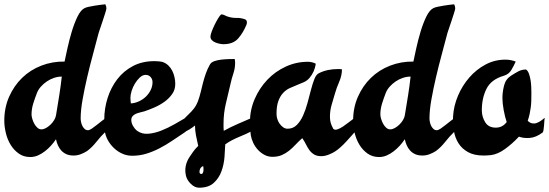

<svg xmlns="http://www.w3.org/2000/svg" viewBox="-25 -728 2559 895"><path d="M466 -708Q471 -698 471 -689Q471 -684 465.5 -667Q460 -650 453.5 -630Q447 -610 440.5 -591.5Q434 -573 432 -564Q422 -525 408 -473.5Q394 -422 381.5 -368.5Q369 -315 360 -264.5Q351 -214 351 -176Q351 -168 353 -158.5Q355 -149 359 -141Q363 -133 369.5 -127Q376 -121 385 -121Q392 -121 403 -128.5Q414 -136 426 -145.5Q438 -155 450 -164.5Q462 -174 470 -178Q478 -177 479 -165.5Q480 -154 480 -142Q480 -131 477 -126Q474 -121 466 -113Q445 -93 424.5 -67Q404 -41 381 -24Q367 -15 351 -9Q335 -3 318 -3Q298 -3 284 -9.5Q270 -16 260.5 -26.5Q251 -37 245 -50.5Q239 -64 236 -79Q226 -64 213 -49.5Q200 -35 184.5 -23Q169 -11 152 -3.5Q135 4 116 4Q85 4 62 -12.5Q39 -29 24 -54Q9 -79 2 -109Q-5 -139 -5 -165Q-5 -226 17.5 -277Q40 -328 78 -365Q116 -402 167.5 -422Q219 -442 276 -441Q281 -465 289.5 -503.5Q298 -542 309.5 -580.5Q321 -619 336 -650Q351 -681 369 -690Q377 -694 389.5 -696.5Q402 -699 416 -701.5Q430 -704 443.5 -705.5Q457 -707 466 -708ZM122 -194Q122 -186 125.5 -174Q129 -162 135 -151Q141 -140 149.5 -132.5Q158 -125 168 -125Q178 -125 189 -131Q200 -137 210 -146.5Q220 -156 227 -167.5Q234 -179 236 -190Q245 -244 251.5 -285Q258 -326 263 -371Q245 -371 227 -365Q209 -359 193.5 -348.5Q178 -338 165.5 -324Q153 -310 147 -294Q138 -271 130 -245.5Q122 -220 122 -194Z M695 -443Q703 -443 715 -442Q727 -441 733 -439Q748 -434 759.5 -423Q771 -412 778 -398Q785 -384 788.5 -368Q792 -352 792 -337Q792 -310 777.5 -289.5Q763 -269 741.5 -253.5Q720 -238 694.5 -227Q669 -216 648 -209Q641 -207 632 -205Q623 -203 614.5 -200Q606 -197 599 -192Q592 -187 589 -180Q587 -174 587 -169Q587 -155 595 -141Q603 -127 613 -119Q636 -102 666 -104.5Q696 -107 727.5 -119.5Q759 -132 789.5 -149.5Q820 -167 844 -181Q853 -181 853.5 -172Q854 -163 854 -154Q854 -140 851 -129.5Q848 -119 836 -111Q806 -91 777 -71.5Q748 -52 718 -36.5Q688 -21 657 -11.5Q626 -2 591 -2Q567 -2 545.5 -11.5Q524 -21 506.5 -37.5Q489 -54 477.5 -75Q466 -96 463 -120Q461 -132 461 -144.5Q461 -157 461 -170Q461 -222 476.5 -271Q492 -320 521.5 -358.5Q551 -397 594.5 -420Q638 -443 695 -443ZM583 -273Q583 -266 583.5 -259.5Q584 -253 585 -246Q604 -247 622.5 -255.5Q641 -264 655 -277.5Q669 -291 677.5 -308.5Q686 -326 686 -345Q686 -359 677 -369Q668 -379 654 -379Q640 -379 627 -367Q614 -355 604 -338.5Q594 -322 588.5 -304Q583 -286 583 -273Z M1069 -453Q1070 -448 1070.5 -444Q1071 -440 1071 -435Q1071 -410 1063 -386Q1055 -362 1050 -339Q1039 -292 1028 -246Q1017 -200 1017 -152V-135L1018 -118Q1048 -135 1084 -150.5Q1120 -166 1152 -180Q1161 -176 1162.5 -165.5Q1164 -155 1164 -144Q1164 -138 1160 -130Q1156 -122 1151 -119Q1138 -111 1122.5 -104Q1107 -97 1090 -90Q1073 -83 1056.5 -74.5Q1040 -66 1025 -55Q1024 -31 1021.5 3.5Q1019 38 1007.5 70Q996 102 971.5 124.5Q947 147 903 147Q883 147 865 129.5Q847 112 842 92Q831 45 859 3Q867 -8 874.5 -19.5Q882 -31 899 -48Q893 -73 888.5 -97Q884 -121 884 -143Q873 -134 858.5 -125Q844 -116 830 -111Q827 -117 827.5 -133Q828 -149 828 -158Q828 -168 836 -177Q844 -186 855.5 -196.5Q867 -207 878.5 -221.5Q890 -236 898 -257Q906 -279 911 -300.5Q916 -322 921.5 -343Q927 -364 934.5 -385.5Q942 -407 954 -428Q960 -438 974.5 -443Q989 -448 1006.5 -450Q1024 -452 1041 -452.5Q1058 -453 1069 -453ZM1006 -661Q1015 -661 1023 -656.5Q1031 -652 1039 -650Q1058 -644 1078 -644.5Q1098 -645 1117 -638Q1126 -635 1126 -623Q1126 -619 1124 -613Q1109 -576 1085.5 -549Q1062 -522 1017 -522Q1009 -522 999 -524Q989 -526 979 -530Q969 -534 962.5 -541Q956 -548 956 -557Q956 -565 961.5 -580Q967 -595 975 -611.5Q983 -628 991.5 -642Q1000 -656 1006 -661ZM905 75Q906 83 914 83Q918 83 920.5 78Q923 73 923.5 67Q924 61 923.5 55Q923 49 922 46Q911 51 907.5 60Q904 69 905 75Z M1410 -440Q1430 -440 1447 -431Q1442 -394 1418 -365Q1407 -352 1391.5 -345Q1376 -338 1359 -331.5Q1342 -325 1325 -317Q1308 -309 1294.5 -294.5Q1281 -280 1272.5 -257Q1264 -234 1264 -197Q1264 -186 1267.5 -174Q1271 -162 1278 -152Q1285 -142 1294.5 -135Q1304 -128 1316 -128Q1341 -128 1358.5 -145.5Q1376 -163 1388 -190Q1400 -217 1408.5 -248.5Q1417 -280 1424.5 -309Q1432 -338 1440.5 -359.5Q1449 -381 1462 -387Q1482 -397 1504 -401.5Q1526 -406 1548 -406Q1553 -406 1558.5 -406Q1564 -406 1569 -405Q1569 -376 1556.5 -347.5Q1544 -319 1536 -291Q1528 -264 1520.5 -238Q1513 -212 1513 -183Q1513 -167 1517 -154Q1521 -141 1529 -127Q1536 -121 1548 -125Q1560 -129 1573.5 -138Q1587 -147 1601 -158Q1615 -169 1626 -177Q1638 -182 1638.5 -174.5Q1639 -167 1641 -151Q1642 -140 1640 -131.5Q1638 -123 1631 -115Q1623 -106 1611.5 -93Q1600 -80 1587.5 -66.5Q1575 -53 1562 -41.5Q1549 -30 1540 -24Q1527 -15 1508 -7.5Q1489 0 1473 0Q1452 0 1439 -8Q1426 -16 1417 -28.5Q1408 -41 1401 -55.5Q1394 -70 1384 -84Q1367 -69 1352.5 -53.5Q1338 -38 1322.5 -25.5Q1307 -13 1288.5 -5Q1270 3 1245 3Q1225 3 1208 -6Q1191 -15 1177.5 -29.5Q1164 -44 1155.5 -62Q1147 -80 1144 -98Q1142 -112 1141 -127.5Q1140 -143 1140 -158Q1140 -215 1162 -266Q1184 -317 1221 -356Q1258 -395 1307 -417.5Q1356 -440 1410 -440Z M2092 -708Q2097 -698 2097 -689Q2097 -684 2091.5 -667Q2086 -650 2079.5 -630Q2073 -610 2066.5 -591.5Q2060 -573 2058 -564Q2048 -525 2034 -473.5Q2020 -422 2007.5 -368.5Q1995 -315 1986 -264.5Q1977 -214 1977 -176Q1977 -168 1979 -158.5Q1981 -149 1985 -141Q1989 -133 1995.5 -127Q2002 -121 2011 -121Q2018 -121 2029 -128.5Q2040 -136 2052 -145.5Q2064 -155 2076 -164.5Q2088 -174 2096 -178Q2104 -177 2105 -165.5Q2106 -154 2106 -142Q2106 -131 2103 -126Q2100 -121 2092 -113Q2071 -93 2050.5 -67Q2030 -41 2007 -24Q1993 -15 1977 -9Q1961 -3 1944 -3Q1924 -3 1910 -9.5Q1896 -16 1886.5 -26.5Q1877 -37 1871 -50.5Q1865 -64 1862 -79Q1852 -64 1839 -49.5Q1826 -35 1810.5 -23Q1795 -11 1778 -3.5Q1761 4 1742 4Q1711 4 1688 -12.5Q1665 -29 1650 -54Q1635 -79 1628 -109Q1621 -139 1621 -165Q1621 -226 1643.5 -277Q1666 -328 1704 -365Q1742 -402 1793.5 -422Q1845 -442 1902 -441Q1907 -465 1915.5 -503.5Q1924 -542 1935.5 -580.5Q1947 -619 1962 -650Q1977 -681 1995 -690Q2003 -694 2015.5 -696.5Q2028 -699 2042 -701.5Q2056 -704 2069.5 -705.5Q2083 -707 2092 -708ZM1748 -194Q1748 -186 1751.5 -174Q1755 -162 1761 -151Q1767 -140 1775.5 -132.5Q1784 -125 1794 -125Q1804 -125 1815 -131Q1826 -137 1836 -146.5Q1846 -156 1853 -167.5Q1860 -179 1862 -190Q1871 -244 1877.5 -285Q1884 -326 1889 -371Q1871 -371 1853 -365Q1835 -359 1819.5 -348.5Q1804 -338 1791.5 -324Q1779 -310 1773 -294Q1764 -271 1756 -245.5Q1748 -220 1748 -194Z M2331 -450Q2356 -450 2379 -441Q2370 -421 2358.5 -401.5Q2347 -382 2324 -375Q2265 -358 2243 -314.5Q2221 -271 2221 -214Q2221 -184 2236.5 -158.5Q2252 -133 2286 -133Q2301 -133 2313.5 -139Q2326 -145 2337 -159Q2329 -182 2323 -214.5Q2317 -247 2317 -271Q2317 -298 2324.5 -328.5Q2332 -359 2357 -375Q2374 -386 2390.5 -395Q2407 -404 2427 -404Q2436 -398 2441 -383.5Q2446 -369 2448.5 -352.5Q2451 -336 2451.5 -319.5Q2452 -303 2452 -293Q2452 -272 2451.5 -256.5Q2451 -241 2449 -226.5Q2447 -212 2444 -197.5Q2441 -183 2435 -165Q2445 -155 2455.5 -153Q2466 -151 2476 -154.5Q2486 -158 2495.5 -164.5Q2505 -171 2514 -179Q2513 -175 2512.5 -164.5Q2512 -154 2511 -142.5Q2510 -131 2508.5 -121.5Q2507 -112 2504 -110Q2473 -87 2444 -85Q2415 -83 2394 -91Q2362 -57 2328.5 -33Q2295 -9 2264 -5Q2255 -4 2246 -3.5Q2237 -3 2229 -3Q2185 -3 2156.5 -19Q2128 -35 2112 -60.5Q2096 -86 2090.5 -119Q2085 -152 2087 -186Q2090 -235 2110 -282Q2130 -329 2162.5 -366.5Q2195 -404 2238 -427Q2281 -450 2331 -450Z"/></svg>

Font: Praegefest
Style: Regular
Weight: 600
Designer: Peter Wiegel nach alter Vorlage
Foundry: Peter Wiegel
Version: Version 1.000